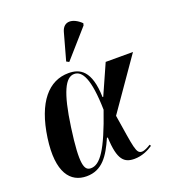

<svg xmlns="http://www.w3.org/2000/svg" viewBox="-146 -918 932 1038"><g transform="rotate(-20 319.5 -399.0)"><path d="M297 -603 437 -762 440 -774C395 -818 341 -823 325 -766L282 -611ZM175 10C265 10 308 -57 348 -148H353C358 -16 392 10 450 10C493 10 531 -8 557 -26L552 -34C536 -24 516 -13 501 -13C467 -13 466 -51 435 -243L639 -536H482L405 -363H401C397 -518 337 -548 272 -548C158 -548 74 -454 46 -257C19 -65 82 10 175 10ZM211 -23C173 -23 156 -60 185 -267C212 -461 249 -533 299 -533C345 -533 379 -478 383 -297C311 -89 264 -23 211 -23Z"/></g></svg>

Font: Noto Serif Display Condensed
Style: Bold Italic
Weight: 700
Width: 3
Italic angle: -12°
Designer: Monotype Design Team
Foundry: Monotype Imaging Inc.
Version: Version 2.009